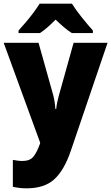

<svg xmlns="http://www.w3.org/2000/svg" viewBox="-20 -786 606 1046"><path d="M0 -553H190L271 -264Q275 -248 278 -228Q281 -208 282 -192H286Q288 -211 291.5 -228Q295 -245 300 -263L381 -553H566L366 35Q330 141 276 190.5Q222 240 125 240Q102 240 83.5 237.5Q65 235 50 232V85Q61 87 74.5 89Q88 91 102 91Q143 91 162 67.5Q181 44 197 -1L199 -8ZM372 -766Q393 -732 425.5 -691.5Q458 -651 486 -620V-606H371Q349 -620 328 -638Q307 -656 283 -679Q259 -655 239 -637.5Q219 -620 198 -606H81V-620Q98 -638 120 -664Q142 -690 162.5 -717.5Q183 -745 196 -766Z"/></svg>

Font: Noto Sans Myanmar UI SemiCondensed Black
Style: Regular
Weight: 900
Width: 4
Designer: Monotype Design Team
Foundry: Monotype Imaging Inc.
Version: Version 2.103; ttfautohint (v1.8.4.7-5d5b)